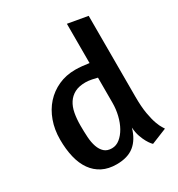

<svg xmlns="http://www.w3.org/2000/svg" viewBox="-175 -837 885 957"><g transform="rotate(-30 268.0 -358.5)"><path d="M426 8Q424 7 417 -1.5Q410 -10 401.5 -25Q393 -40 385 -62.5Q377 -85 375 -115Q358 -55 320.5 -24.5Q283 6 219 6Q172 6 137.5 -11.5Q103 -29 80 -61.5Q57 -94 46 -140Q35 -186 35 -242Q35 -299 52.5 -347.5Q70 -396 101.5 -431Q133 -466 177 -486Q221 -506 274 -506Q292 -506 312.5 -504Q333 -502 353 -499V-725L467 -705V-241Q467 -181 474 -141.5Q481 -102 490 -77.5Q499 -53 506.5 -42Q514 -31 515 -28ZM353 -271V-415Q343 -418 323 -422Q303 -426 287 -426Q249 -426 224.5 -413Q200 -400 185 -377Q170 -354 164 -322Q158 -290 158 -252Q158 -217 160 -185Q162 -153 170.5 -128.5Q179 -104 195 -89.5Q211 -75 238 -75Q263 -75 284 -92Q305 -109 320.5 -136.5Q336 -164 344.5 -199Q353 -234 353 -271Z"/></g></svg>

Font: Amaranth
Style: Regular
Weight: 400
Designer: Gesine Todt
Foundry: Gesine Todt
Version: Version 1.001